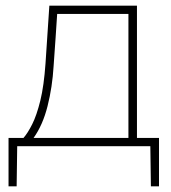

<svg xmlns="http://www.w3.org/2000/svg" viewBox="-20 -514 602 675"><path d="M10 141V-29H62.5Q77.5 -46 93.2 -77.2Q109 -108.5 121.8 -160.5Q134.5 -212.5 140 -291Q144.5 -358 147.5 -404Q150.5 -449.5 153.5 -494H461.5V-29H539V141H510.5L508.5 0H40.5L38.5 141ZM168.5 -282Q164 -207.5 147.2 -141Q130.5 -74.5 98 -29H431.5V-465H181Q178 -423.5 175.5 -382Q172.5 -340 168.5 -282Z"/></svg>

Font: Heraclito Thin
Style: Regular
Weight: 100
Designer: Kostas Bartsokas (font) & Cristiano Sobral (main changes)
Foundry: Kostas Bartsokas (font) & Cristiano Sobral (main changes)
Version: Version 1.00;July 8, 2020;FontCreator 13.0.0.2655 64-bit